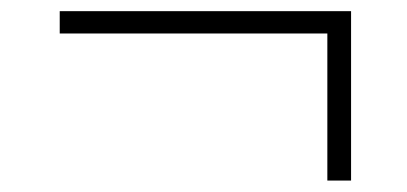

<svg xmlns="http://www.w3.org/2000/svg" viewBox="-20 -420 730 344"><path d="M566.5 -96.5V-360H87V-400H609V-96.5Z"/></svg>

Font: Encode Sans SemiExpanded SemiExpanded ExtraLight
Style: Regular
Weight: 200
Width: 6
Designer: Multiple Designers
Foundry: Impallari Type
Version: Version 3.000; ttfautohint (v1.8.3) -l 8 -r 50 -G 200 -x 14 